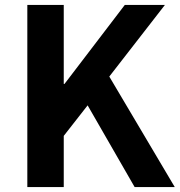

<svg xmlns="http://www.w3.org/2000/svg" viewBox="-20 -760 730 780"><path d="M239 -740H91V0H239V-208L336 -332L527 0H690L424 -449L650 -740H487L242 -419H239Z"/></svg>

Font: Spoqa Han Sans Neo Bold
Style: Bold
Weight: 700
Designer: [Spoqa Han Sans Neo] Dong-huui Kim  Younghwa Kang  Yujin Lee  [Noto Sans] Ryoko NISHIZUKA  (kana & ideographs); Paul D. 
Foundry: Spoqa (http://www.spoqa-han-sans.com)
Version: Version 1.100;hotconv 1.0.109;makeotfexe 2.5.65596